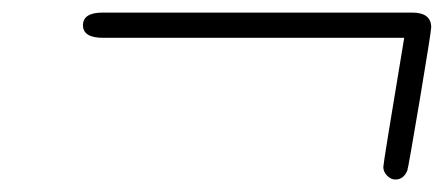

<svg xmlns="http://www.w3.org/2000/svg" viewBox="-20 -376 707 305"><path d="M143.1 -356H634.8Q664.6 -356 665 -333Q665 -326.2 647 -218.5Q628.9 -110.8 627 -105Q621.1 -90.8 607.9 -90.8Q601.1 -90.8 595 -96.9Q588.9 -103 588.9 -110.8Q588.9 -116.7 622.1 -315.9H144Q111.8 -315.9 111.8 -335.9Q111.8 -356 143.1 -356Z"/></svg>

Font: CMU Serif Extra
Style: RomanSlanted
Weight: 500
Italic angle: -9.46001°
Version: Version 0.7.0